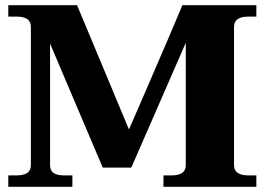

<svg xmlns="http://www.w3.org/2000/svg" viewBox="-20 -720 1021 740"><path d="M12 -44H44Q99 -44 99 -83V-617Q99 -656 44 -656H12V-700H277L477 -221L534 -352Q649 -618 683 -700H968V-656H937Q882 -656 882 -617V-83Q882 -44 937 -44H968V0H610V-44H641Q696 -44 696 -83V-555L486 -74H376L173 -552V-83Q173 -63 186 -53.5Q199 -44 227 -44H259V0H12Z"/></svg>

Font: Taviraj
Style: Bold
Weight: 700
Designer: Katatrad Team
Foundry: CadsonDemak
Version: Version 1.001